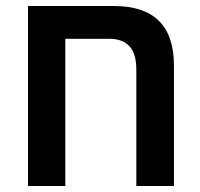

<svg xmlns="http://www.w3.org/2000/svg" viewBox="-20 -618 665 638"><path d="M359 -598Q558 -598 558 -400V0H433V-386Q433 -441 409.5 -465Q386 -489 345 -489H197V0H73V-598Z"/></svg>

Font: Noto Sans Hebrew SemiCondensed SemiBold
Style: Regular
Weight: 600
Width: 4
Designer: Monotype Design Team
Foundry: Monotype Imaging Inc.
Version: Version 2.004; ttfautohint (v1.8.4.7-5d5b)